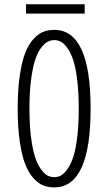

<svg xmlns="http://www.w3.org/2000/svg" viewBox="-20 -842 490 874"><path d="M98.5 -822.5H365.5V-780H98.5ZM227 11Q199.5 11 177 2.2Q154.5 -6.5 132.2 -31Q110 -55.5 94.8 -94.5Q79.5 -133.5 70 -198Q60.5 -262.5 60.5 -348Q60.5 -433 70 -497.5Q79.5 -562 94.8 -601Q110 -640 132.2 -664.2Q154.5 -688.5 177 -697.2Q199.5 -706 227 -706Q392.5 -706 392.5 -348Q392.5 11 227 11ZM338.5 -348Q338.5 -421 331.5 -477.5Q324.5 -534 313.5 -567.8Q302.5 -601.5 287.2 -622.8Q272 -644 257.5 -651.8Q243 -659.5 227 -659.5Q211 -659.5 196.2 -651.8Q181.5 -644 166 -622.8Q150.5 -601.5 139.5 -567.8Q128.5 -534 121.2 -477.5Q114 -421 114 -348Q114 -274.5 121.2 -217.8Q128.5 -161 139.5 -127.5Q150.5 -94 166 -72.5Q181.5 -51 196.2 -43.2Q211 -35.5 227 -35.5Q243 -35.5 257.5 -43.2Q272 -51 287.2 -72.5Q302.5 -94 313.5 -127.5Q324.5 -161 331.5 -217.8Q338.5 -274.5 338.5 -348Z"/></svg>

Font: League Mono Condensed UltraLight
Style: Regular
Weight: 200
Width: 1
Designer: Tyler Finck
Foundry: The League of Moveable Type / Tyler Finck
Version: Version 2.210